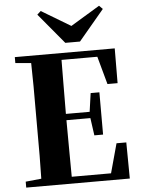

<svg xmlns="http://www.w3.org/2000/svg" viewBox="-64 -1046 802 1095"><g transform="rotate(-5 337.0 -498.5)"><path d="M41 0V-34L131 -43Q132 -108 133 -174Q133 -262 133 -351V-395Q133 -484 133 -572Q132 -638 131 -705L41 -713V-747H613L612 -548H554L510 -708H305Q304 -641 304 -572Q303 -487 303 -399H439L454 -505H504V-263H454L440 -363H303V-360Q303 -266 304 -177Q304 -108 305 -39H530L576 -207H632L634 0ZM211 -996 378 -896 545 -997 565 -977 419 -803H335L190 -977Z"/></g></svg>

Font: Early Summer Mincho Heavy
Style: Regular
Weight: 900
Designer: GuiWonder
Version: Version 1.002